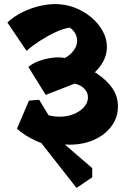

<svg xmlns="http://www.w3.org/2000/svg" viewBox="-20 -698 645 941"><path d="M355 223 140 -51 193 -80 432 126V171ZM375 -299 228 -391Q291 -402 324.5 -432.5Q358 -463 358 -499Q358 -516 349 -533.5Q340 -551 321 -563Q288 -557 250.5 -539.5Q213 -522 176.5 -498.5Q140 -475 110 -449L16 -588Q49 -618 89.5 -638Q130 -658 172 -668Q214 -678 250 -678Q301 -678 346.5 -660.5Q392 -643 427.5 -613Q463 -583 483.5 -545.5Q504 -508 504 -468Q504 -431 486.5 -398Q469 -365 440 -339.5Q411 -314 375 -299ZM321 11Q291 11 260 5Q229 -1 200 -14L177 -146Q201 -137 224 -131.5Q247 -126 271 -126Q310 -126 341.5 -139Q373 -152 392 -173.5Q411 -195 411 -221Q411 -249 387 -269Q363 -289 312 -294L374 -299L204 -233L119 -370Q142 -389 173.5 -400Q205 -411 237.5 -415Q270 -419 296 -414L332 -402Q401 -373 452 -339.5Q503 -306 530.5 -266Q558 -226 558 -176Q558 -123 527 -80.5Q496 -38 442.5 -13.5Q389 11 321 11ZM215 11Q189 7 159 -6.5Q129 -20 103.5 -36.5Q78 -53 63 -67L122 -205L172 -209L280 -31Z"/></svg>

Font: Eczar
Style: Bold
Weight: 700
Designer: Vaibhav Singh
Foundry: Rosetta Type Foundry
Version: Version 2.000